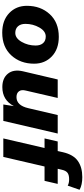

<svg xmlns="http://www.w3.org/2000/svg" viewBox="474 -1240 776 1765"><g transform="rotate(90 862.5 -358.0)"><path d="M281 10Q168 10 101 -54Q34 -118 34 -217Q34 -343 110.5 -426.5Q187 -510 319 -510Q432 -510 499 -446Q566 -382 566 -283Q566 -157 489.5 -73.5Q413 10 281 10ZM283 -110Q332 -110 365.5 -168.5Q399 -227 399 -297Q399 -340 377.5 -365Q356 -390 316 -390Q267 -390 233.5 -331.5Q200 -273 200 -203Q200 -160 222 -135Q244 -110 283 -110Z M1038 -500H1208L1092 0H941L956 -97Q901 9 781 9Q699 9 657.5 -42.5Q616 -94 636 -181L711 -500H881L813 -206Q803 -166 820 -143.5Q837 -121 873 -121Q950 -121 975 -230Z M1628 -605Q1589 -605 1569 -590Q1549 -575 1541 -538L1532 -500H1671L1643 -379H1511L1423 0H1253L1341 -379H1253L1281 -500H1369L1380 -549Q1402 -644 1460 -685Q1518 -726 1609 -726Q1680 -726 1725 -701L1687 -592Q1665 -605 1628 -605Z"/></g></svg>

Font: Elaine Sans
Style: Bold Italic
Weight: 700
Italic angle: -13°
Designer: Wei Huang
Foundry: Wei Huang
Version: Version 2.001;December 24, 2019;FontCreator 12.0.0.2547 64-b